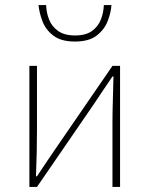

<svg xmlns="http://www.w3.org/2000/svg" viewBox="-20 -738 590 758"><path d="M96 0V-478H126V-224Q126 -184 125 -137Q124 -90 122 -42H126Q141 -65 161 -94.5Q181 -124 196 -146L424 -478H454V0H424V-254Q424 -294 425.5 -341Q427 -388 428 -436H424Q409 -414 389 -384.5Q369 -355 354 -332L126 0ZM276 -574Q221 -574 190.5 -597.5Q160 -621 147.5 -654.5Q135 -688 132 -718H162Q163 -689 173.5 -661.5Q184 -634 209 -616Q234 -598 276 -598Q319 -598 343.5 -616Q368 -634 378.5 -661.5Q389 -689 390 -718H420Q418 -688 405 -654.5Q392 -621 361.5 -597.5Q331 -574 276 -574Z"/></svg>

Font: Source Sans 3 Variable
Style: Regular
Weight: 200
Designer: Paul D. Hunt
Foundry: Adobe Systems Incorporated
Version: Version 3.026